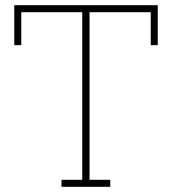

<svg xmlns="http://www.w3.org/2000/svg" viewBox="-20 -720 663 740"><path d="M405 0V-27H325V-673H561V-546H588V-700H35V-546H62V-673H297V-27H217V0Z"/></svg>

Font: Josefin Slab Thin Light
Style: Regular
Weight: 300
Version: Version 2.000